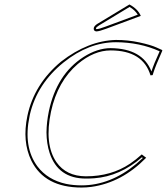

<svg xmlns="http://www.w3.org/2000/svg" viewBox="-20 -839 755 869"><path d="M504.9 -658.2Q559.1 -658.2 611.1 -647Q663.1 -635.7 688.5 -624L713.4 -612.8L714.8 -609.9Q683.1 -539.1 673.8 -508.3Q672.4 -503.4 670.9 -499L661.1 -498Q627.4 -610.4 481 -610.8Q405.3 -610.8 332 -549.3Q240.7 -471.2 210.9 -334Q179.7 -186.5 235.4 -105Q279.8 -41.5 368.7 -41Q483.4 -41 568.4 -98.1Q595.2 -116.2 621.6 -140.1L641.6 -125Q531.2 -12.2 393.6 6.8Q371.1 9.8 349.1 9.8Q182.6 9.8 122.1 -111.3Q79.6 -198.2 104 -314.9Q134.8 -459 256.3 -560.1Q378.4 -654.8 504.9 -658.2ZM565.9 -818.8Q604.5 -797.9 617.2 -767.1L460.9 -709Q430.2 -697.3 416 -696.8Q402.8 -698.2 404.3 -711.9Q406.2 -722.2 421.9 -731.9Q423.3 -732.9 423.8 -732.9ZM504.9 -647.9Q381.8 -647.9 268.1 -556.6Q147.9 -460 115.2 -320.3Q114.3 -316.4 113.8 -313Q84.5 -173.8 149.4 -85.9Q195.8 -24.9 278.8 -6.8Q312 0 349.1 0Q479.5 0 596.7 -97.2Q612.3 -110.4 626.5 -124L622.1 -127Q522.9 -41 407.2 -32.2Q389.2 -30.8 368.7 -30.8Q243.2 -30.8 204.6 -146.5Q190.9 -188.5 190.4 -239.7Q190.9 -286.1 201.2 -335.9Q236.3 -502.4 357.4 -580.6Q420.9 -621.1 481 -621.1Q625 -619.6 665.5 -515.6Q675.3 -547.4 702.6 -606.9Q612.3 -647.5 504.9 -647.9ZM566.4 -807.6 429.2 -724.6Q415.5 -716.3 414.1 -710.4Q415 -707.5 416 -707Q429.2 -707.5 457 -718.3L603.5 -772.5Q590.8 -793.5 566.4 -807.6Z"/></svg>

Font: Linux Biolinum Outline O
Style: Italic
Weight: 400
Italic angle: -12°
Designer: Philipp H. Poll
Foundry: Philipp H. Poll
Version: Version 0.6.2